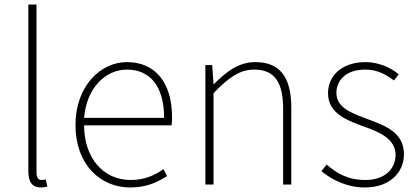

<svg xmlns="http://www.w3.org/2000/svg" viewBox="-20 -814 1842 847"><path d="M159 13C174 13 180 11 189 9L182 -22C171 -20 167 -20 163 -20C149 -20 141 -31 141 -53V-794H105V-59C105 -8 125 13 159 13Z M554 13C632 13 677 -13 717 -37L701 -68C661 -39 616 -20 556 -20C432 -20 351 -122 351 -261H737C739 -275 739 -286 739 -297C739 -453 662 -540 540 -540C423 -540 313 -434 313 -262C313 -90 421 13 554 13ZM351 -294C362 -427 446 -507 540 -507C639 -507 704 -437 704 -294Z M886 0H922V-403C989 -472 1037 -507 1102 -507C1192 -507 1229 -450 1229 -334V0H1265V-339C1265 -475 1214 -540 1106 -540C1033 -540 978 -498 924 -443H922L916 -527H886Z M1590 13C1701 13 1762 -55 1762 -133C1762 -236 1671 -262 1587 -294C1524 -318 1464 -342 1464 -405C1464 -457 1504 -507 1591 -507C1646 -507 1683 -485 1718 -459L1739 -486C1702 -518 1646 -540 1593 -540C1484 -540 1427 -476 1427 -403C1427 -312 1513 -282 1593 -253C1655 -231 1725 -200 1725 -131C1725 -71 1680 -20 1592 -20C1514 -20 1465 -50 1421 -88L1398 -59C1445 -20 1511 13 1590 13Z"/></svg>

Font: Harano Aji Gothic KR ExtraLight
Style: Regular
Weight: 250
Foundry: Masamichi Hosoda
Version: HaranoAjiGothicKR-ExtraLight version 20220220;ttx 4.29.1